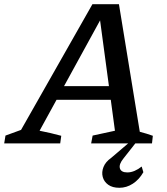

<svg xmlns="http://www.w3.org/2000/svg" viewBox="-50 -681 794 912"><path d="M614 -55Q630 -51 646 -46Q662 -41 676 -36L672 0H383L390 -37L496 -60L420 -624L445 -620L138 -60Q164 -55 189.5 -49Q215 -43 241 -36L236 0H-30L-24 -37L50 -64L389 -661H515ZM172 -207 203 -272H533L540 -207ZM517 211Q484 211 464 196.5Q444 182 438 159.5Q432 137 441.5 112.5Q451 88 478 69L580 -18H607L537 71Q514 99 519.5 118.5Q525 138 555 138Q572 138 589.5 130.5Q607 123 623 110L631 137Q611 172 581 191.5Q551 211 517 211Z"/></svg>

Font: Piazzolla Thin SemiBold
Style: Italic
Weight: 600
Italic angle: -11.3°
Version: Version 2.005